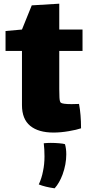

<svg xmlns="http://www.w3.org/2000/svg" viewBox="-20 -672 479 1040"><path d="M301 -190Q301 -168 302 -145Q303 -122 309 -116Q318 -108 368 -108L408 -109Q419 -52 419 23Q396 31 352.5 38.5Q309 46 270 46Q188 46 143.5 9.5Q99 -27 99 -103V-396H10V-504L99 -512L152 -643L301 -652V-512H427V-396H301ZM255 102Q277 102 300.5 104Q324 106 332 109Q339 133 339 164Q339 218 319 273Q302 319 276 348Q225 341 190 327Q206 293 213 255Q221 218 221 175Q221 136 217 104Q236 102 255 102Z"/></svg>

Font: Lalezar
Style: Bold
Weight: 700
Designer: Borna Izadpanah
Foundry: Borna Izadpanah
Version: Version 1.003;January 24, 2021;FontCreator 13.0.0.2683 64-bi